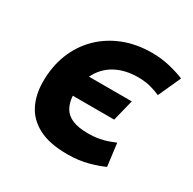

<svg xmlns="http://www.w3.org/2000/svg" viewBox="-128 -669 815 812"><g transform="rotate(30 280.0 -263.5)"><path d="M295 12Q209 12 156 -15.5Q103 -43 78.5 -91.5Q54 -140 54 -204Q54 -277 78 -338Q102 -399 147 -444Q192 -489 254.5 -514Q317 -539 394 -539Q440 -539 482.5 -528.5Q525 -518 553 -506L503 -396Q486 -404 458 -412Q430 -420 394 -420Q330 -420 283 -394Q236 -368 212 -318H421L395 -214H193Q195 -181 208.5 -157Q222 -133 251 -120.5Q280 -108 328 -108Q357 -108 381 -112.5Q405 -117 424 -124Q443 -131 455 -136L469 -26Q442 -13 397 -0.5Q352 12 295 12Z"/></g></svg>

Font: Ubuntu Sans Mono
Style: Bold Italic
Weight: 700
Italic angle: -13.5°
Monospace: yes
Designer: Dalton Maag Ltd
Foundry: Dalton Maag Ltd
Version: Version 1.006